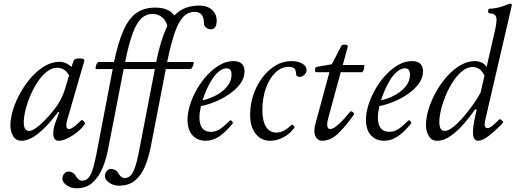

<svg xmlns="http://www.w3.org/2000/svg" viewBox="-20 -745 2776 1034"><path d="M96 13Q65 13 50.5 -12Q36 -37 36 -69Q36 -109 50.5 -155Q65 -201 90.5 -246.5Q116 -292 149.5 -329.5Q183 -367 221.5 -389.5Q260 -412 300 -412Q335 -412 365 -385L377 -419Q380 -427 395 -429.5Q410 -432 423.5 -429Q437 -426 434 -417L342 -99Q337 -81 337 -70Q337 -50 353 -50Q370 -50 416 -96Q422 -102 431 -92Q440 -82 437 -77Q423 -56 398 -35.5Q373 -15 345.5 -1Q318 13 296 13Q267 13 267 -25Q267 -39 269.5 -53.5Q272 -68 278 -84L299 -140L293 -142Q177 13 96 13ZM137 -40Q152 -40 173.5 -55.5Q195 -71 218 -94Q241 -117 260 -140.5Q279 -164 290 -180Q316 -221 330 -265L352 -339Q329 -380 288 -380Q260 -380 233 -359.5Q206 -339 183.5 -305Q161 -271 144 -231.5Q127 -192 117.5 -153.5Q108 -115 108 -86Q108 -40 137 -40Z M390 269Q363 269 339.5 253Q316 237 316 218Q316 202 325.5 190.5Q335 179 347 179Q375 179 389 204Q403 228 421 228Q439 228 452 217Q465 206 476 176Q487 146 498 91L587 -373H498Q494 -373 495 -382.5Q496 -392 501 -401.5Q506 -411 511 -411H594Q617 -520 646 -584Q675 -648 716 -676Q757 -704 816 -704Q862 -704 890.5 -687.5Q919 -671 935 -634L884 -591Q879 -629 856 -649.5Q833 -670 801 -670Q767 -670 741 -645.5Q715 -621 694 -564Q673 -507 654 -411H758Q763 -411 761 -401.5Q759 -392 753.5 -382.5Q748 -373 743 -373H646L563 54Q553 109 533 158Q513 207 479 238Q445 269 390 269Z M619 255Q592 255 568.5 239Q545 223 545 204Q545 188 555 176.5Q565 165 576 165Q605 165 618 189Q633 214 650 214Q668 214 681 202.5Q694 191 705.5 160.5Q717 130 728 73L814 -373H724Q720 -373 721 -382.5Q722 -392 727 -401.5Q732 -411 737 -411H821Q844 -523 874 -590Q904 -657 947.5 -686Q991 -715 1055 -715Q1096 -715 1121.5 -692Q1147 -669 1147 -634Q1147 -587 1115 -587Q1102 -587 1090 -596.5Q1078 -606 1078 -622Q1078 -681 1028 -681Q993 -681 967.5 -655Q942 -629 921.5 -570Q901 -511 880 -411H1020Q1025 -411 1023 -401.5Q1021 -392 1015.5 -382.5Q1010 -373 1005 -373H873L793 40Q781 102 761 150.5Q741 199 707.5 227Q674 255 619 255Z M1088 13Q1044 13 1017 -16Q990 -45 990 -100Q990 -138 1003.5 -181Q1017 -224 1041 -265.5Q1065 -307 1096.5 -341Q1128 -375 1164 -395.5Q1200 -416 1237 -416Q1297 -416 1297 -360Q1297 -325 1274 -294Q1251 -263 1214.5 -238Q1178 -213 1137.5 -196.5Q1097 -180 1062 -174Q1058 -155 1056 -140.5Q1054 -126 1054 -113Q1054 -35 1116 -35Q1142 -35 1164.5 -50Q1187 -65 1219 -96Q1222 -100 1229 -92.5Q1236 -85 1233 -80Q1196 -34 1161 -10.5Q1126 13 1088 13ZM1071 -205Q1109 -213 1144.5 -232Q1180 -251 1203.5 -279.5Q1227 -308 1227 -343Q1227 -377 1200 -377Q1179 -377 1159 -360.5Q1139 -344 1122 -317.5Q1105 -291 1092 -261Q1079 -231 1071 -205Z M1435 13Q1386 13 1356.5 -25Q1327 -63 1327 -127Q1327 -184 1345 -236Q1363 -288 1394 -328.5Q1425 -369 1464.5 -392.5Q1504 -416 1548 -416Q1585 -416 1608 -402.5Q1631 -389 1631 -368Q1631 -353 1619 -342Q1607 -331 1594 -331Q1581 -331 1576 -340Q1573 -368 1567 -375Q1563 -379 1555 -382Q1547 -385 1534 -385Q1495 -385 1463 -354Q1431 -323 1412 -270Q1393 -217 1393 -152Q1393 -94 1412.5 -62.5Q1432 -31 1468 -31Q1508 -31 1548 -71Q1553 -76 1561 -69Q1569 -62 1564 -55Q1541 -24 1506 -5.5Q1471 13 1435 13Z M1715 13Q1694 13 1683.5 -3Q1673 -19 1673 -37Q1673 -60 1677 -72L1754 -356H1683Q1676 -356 1676.5 -370Q1677 -384 1687 -385L1767 -399L1819 -499Q1823 -505 1838 -504.5Q1853 -504 1853 -495L1826 -395H1938Q1943 -395 1942 -385Q1941 -375 1937 -365.5Q1933 -356 1928 -356H1815L1748 -110Q1742 -89 1742 -75Q1742 -50 1759 -50Q1790 -50 1865 -143Q1870 -149 1880 -141Q1890 -133 1885 -127Q1845 -69 1803 -28Q1761 13 1715 13Z M2049 13Q2005 13 1978 -16Q1951 -45 1951 -100Q1951 -138 1964.5 -181Q1978 -224 2002 -265.5Q2026 -307 2057.5 -341Q2089 -375 2125 -395.5Q2161 -416 2198 -416Q2258 -416 2258 -360Q2258 -325 2235 -294Q2212 -263 2175.5 -238Q2139 -213 2098.5 -196.5Q2058 -180 2023 -174Q2019 -155 2017 -140.5Q2015 -126 2015 -113Q2015 -35 2077 -35Q2103 -35 2125.5 -50Q2148 -65 2180 -96Q2183 -100 2190 -92.5Q2197 -85 2194 -80Q2157 -34 2122 -10.5Q2087 13 2049 13ZM2032 -205Q2070 -213 2105.5 -232Q2141 -251 2164.5 -279.5Q2188 -308 2188 -343Q2188 -377 2161 -377Q2140 -377 2120 -360.5Q2100 -344 2083 -317.5Q2066 -291 2053 -261Q2040 -231 2032 -205Z M2334 13Q2303 13 2288.5 -13.5Q2274 -40 2274 -71Q2274 -112 2288.5 -158.5Q2303 -205 2328.5 -250.5Q2354 -296 2387.5 -333.5Q2421 -371 2459.5 -393.5Q2498 -416 2538 -416Q2576 -416 2601 -386L2647 -587Q2654 -618 2654 -640Q2654 -673 2616 -673Q2609 -673 2609 -685.5Q2609 -698 2616 -698Q2638 -698 2664.5 -704.5Q2691 -711 2713 -721Q2719 -724 2723.5 -724.5Q2728 -725 2730 -725Q2736 -725 2736 -719Q2736 -716 2735.5 -713Q2735 -710 2734 -706L2594 -102Q2593 -95 2591.5 -88Q2590 -81 2590 -74Q2590 -67 2593.5 -61Q2597 -55 2605 -55Q2616 -55 2631 -67Q2646 -79 2668 -101Q2673 -106 2682.5 -97Q2692 -88 2688 -83Q2647 -40 2612.5 -13.5Q2578 13 2554 13Q2527 13 2527 -36Q2527 -57 2533.5 -91Q2540 -125 2547 -153L2540 -158Q2514 -120 2480 -80.5Q2446 -41 2408.5 -14Q2371 13 2334 13ZM2375 -40Q2395 -40 2422.5 -62.5Q2450 -85 2478.5 -118.5Q2507 -152 2531 -186.5Q2555 -221 2568 -246L2589 -337Q2568 -384 2525 -384Q2497 -384 2470.5 -363Q2444 -342 2421 -307.5Q2398 -273 2381.5 -233.5Q2365 -194 2355.5 -155.5Q2346 -117 2346 -88Q2346 -40 2375 -40Z"/></svg>

Font: Junicode
Style: Italic
Weight: 400
Italic angle: -11°
Designer: Peter S. Baker
Version: Version 2.100; ttfautohint (v1.8.4)